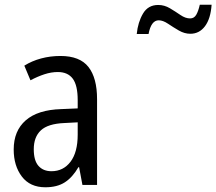

<svg xmlns="http://www.w3.org/2000/svg" viewBox="-20 -783 916 813"><path d="M236 -546Q318 -546 354.5 -499.5Q391 -453 391 -363V0H329L315 -75H312Q287 -32 254.5 -11Q222 10 172 10Q107 10 72.5 -35.5Q38 -81 38 -150Q38 -229 89 -273.5Q140 -318 239 -321L309 -324V-359Q309 -422 288 -450Q267 -478 225 -478Q197 -478 168 -468.5Q139 -459 109 -443L83 -505Q115 -525 154 -535.5Q193 -546 236 -546ZM252 -262Q183 -259 153 -231Q123 -203 123 -151Q123 -103 143 -80.5Q163 -58 198 -58Q248 -58 278.5 -98Q309 -138 309 -213V-265ZM559 -639Q564 -689 585.5 -725.5Q607 -762 650 -762Q676 -762 699.5 -748Q723 -734 744 -719.5Q765 -705 785 -705Q802 -705 811 -720.5Q820 -736 826 -763H876Q872 -704 848 -672Q824 -640 786 -640Q761 -640 737 -654Q713 -668 691.5 -682.5Q670 -697 652 -697Q620 -697 609 -639Z"/></svg>

Font: Noto Sans Thai Looped Condensed
Style: Regular
Weight: 400
Width: 3
Designer: Sasikarn Vongin, Ben Mitchell
Foundry: The Fontpad Ltd
Version: Version 1.001; ttfautohint (v1.8.4.7-5d5b)